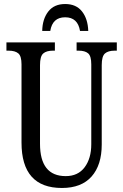

<svg xmlns="http://www.w3.org/2000/svg" viewBox="-20 -925 613 955"><path d="M87 -216V-605Q87 -646 71 -659.5Q55 -673 23 -673H12V-714H253V-673H243Q211 -673 195 -659Q179 -645 179 -601V-210Q179 -49 307 -49Q368 -49 401 -93Q434 -137 434 -208V-605Q434 -646 418.5 -659.5Q403 -673 371 -673H361V-714H561V-673H550Q518 -673 502 -659Q486 -645 486 -601V-206Q486 -104 435.5 -47Q385 10 288 10Q87 10 87 -216ZM304 -905Q359 -905 388 -868Q417 -831 419 -771H378Q367 -839 304 -839Q241 -839 230 -771H190Q191 -830 220 -867.5Q249 -905 304 -905Z"/></svg>

Font: Noto Serif Cond
Style: Regular
Weight: 400
Width: 3
Designer: Monotype Design Team
Foundry: Monotype Imaging Inc.
Version: Version 1.001